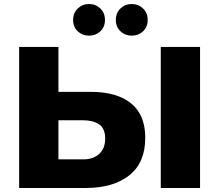

<svg xmlns="http://www.w3.org/2000/svg" viewBox="-20 -933 1089 953"><path d="M432 -477Q560 -477 630.5 -420Q701 -363 701 -249Q701 -126 622 -63Q543 0 406 0H75V-700H270V-477ZM393 -142Q443 -142 472.5 -169Q502 -196 502 -245Q502 -295 472.5 -315.5Q443 -336 393 -336H270V-142ZM778 0V-700H973V0ZM634 -756Q601 -756 578 -777.5Q555 -799 555 -834Q555 -869 578 -891Q601 -913 634 -913Q667 -913 690 -891Q713 -869 713 -834Q713 -799 690 -777.5Q667 -756 634 -756ZM422 -756Q389 -756 366 -777.5Q343 -799 343 -834Q343 -869 366 -891Q389 -913 422 -913Q455 -913 478 -891Q501 -869 501 -834Q501 -799 478 -777.5Q455 -756 422 -756Z"/></svg>

Font: MOST Montserrat ExtraBold
Style: Regular
Weight: 800
Designer: Julieta Ulanovsky
Foundry: Julieta Ulanovsky
Version: Version 8.000;March 11, 2024;FontCreator 15.0.0.2926 64-bit